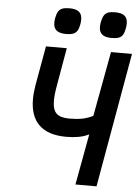

<svg xmlns="http://www.w3.org/2000/svg" viewBox="-65 -1076 816 1125"><g transform="rotate(5 343.0 -513.0)"><path d="M477 -299 472.5 -297.5Q424.5 -273.5 344 -273.5Q237.5 -273.5 184 -324.8Q130.5 -376 130.5 -476Q130.5 -513.5 138 -558.5L179.5 -791H302L263.5 -570Q253.5 -514 253.5 -478Q253.5 -426 276.2 -403.8Q299 -381.5 352 -381.5Q397.5 -381.5 429.2 -388Q461 -394.5 491.5 -409.5L562 -791H685.5L546 0H422ZM216 -934.5Q216 -944.5 218.5 -960.5Q223.5 -986.5 232 -1000.2Q240.5 -1014 256 -1019.8Q271.5 -1025.5 297.5 -1025.5Q335.5 -1025.5 353.5 -1011Q371.5 -996.5 371.5 -965.5Q371.5 -951 369 -938.5Q364.5 -913 356 -899.2Q347.5 -885.5 332 -879.5Q316.5 -873.5 291 -873.5Q253 -873.5 234.5 -888Q216 -902.5 216 -934.5ZM484.5 -933Q484.5 -943.5 487 -959.5Q492 -986 500.8 -1000Q509.5 -1014 524.8 -1019.8Q540 -1025.5 565.5 -1025.5Q603 -1025.5 621.2 -1011.2Q639.5 -997 639.5 -965.5Q639.5 -955.5 637 -939Q632.5 -913 624.2 -899.2Q616 -885.5 600.5 -879.5Q585 -873.5 558.5 -873.5Q521 -873.5 502.8 -887.8Q484.5 -902 484.5 -933Z"/></g></svg>

Font: JuliaMono SemiBoldItalic
Style: Regular
Weight: 600
Italic angle: -9°
Monospace: yes
Designer: cormullion
Foundry: corm
Version: Version 0.049; ttfautohint (v1.8.4)